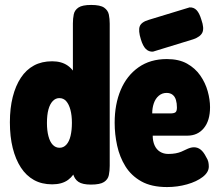

<svg xmlns="http://www.w3.org/2000/svg" viewBox="-20 -738 890 777"><path d="M191 8Q149 8 117.5 -9.5Q86 -27 64.5 -60Q43 -93 31.5 -139Q20 -185 20 -243Q20 -300 31.5 -345.5Q43 -391 64.5 -423.5Q86 -456 117.5 -473Q149 -490 191 -490Q229 -490 254 -472.5Q279 -455 292 -422Q305 -389 309.5 -343Q314 -297 314 -241Q314 -185 309.5 -139.5Q305 -94 292.5 -61Q280 -28 255.5 -10Q231 8 191 8ZM221 -140Q237 -140 248.5 -152.5Q260 -165 265.5 -188Q271 -211 271 -241Q271 -271 265 -293.5Q259 -316 248 -328.5Q237 -341 220 -341Q205 -341 193.5 -329Q182 -317 176 -295Q170 -273 170 -240Q170 -210 176 -187Q182 -164 193.5 -152Q205 -140 221 -140ZM348 9Q314 9 297.5 -2Q281 -13 275 -37V-643Q275 -663 278.5 -680Q282 -697 297.5 -707.5Q313 -718 349 -718Q386 -718 401.5 -707Q417 -696 420.5 -679Q424 -662 424 -642V-67Q424 -47 420.5 -29.5Q417 -12 401 -1.5Q385 9 348 9Z M656 19Q593 19 552 -4Q511 -27 487.5 -65Q464 -103 454 -149Q444 -195 444 -241Q444 -316 468.5 -374Q493 -432 540.5 -465.5Q588 -499 655 -499Q704 -499 737 -480.5Q770 -462 790.5 -432.5Q811 -403 820.5 -369Q830 -335 830 -304Q830 -250 805 -219.5Q780 -189 738 -189H598Q598 -167 605.5 -150Q613 -133 627.5 -124Q642 -115 661 -115Q678 -115 691 -117.5Q704 -120 713.5 -124Q723 -128 732 -132.5Q741 -137 749 -139.5Q757 -142 765 -142Q780 -142 792 -132.5Q804 -123 814 -103Q821 -92 823 -83Q825 -74 825 -64Q825 -41 800.5 -22Q776 -3 737 8Q698 19 656 19ZM596 -279H669Q684 -279 690 -283.5Q696 -288 696 -303Q696 -320 692 -333.5Q688 -347 678.5 -354.5Q669 -362 654 -362Q636 -362 622.5 -350.5Q609 -339 602.5 -320Q596 -301 596 -279ZM599 -529Q582 -528 570 -540Q558 -552 550 -579Q539 -614 545.5 -631.5Q552 -649 583 -658L747 -708Q764 -709 775.5 -697Q787 -685 795 -658Q807 -624 799 -606.5Q791 -589 762 -579Z"/></svg>

Font: Fredoka Condensed SemiBold
Style: Regular
Weight: 600
Width: 3
Designer: Ben Nathan
Foundry: Milena B. Brandão, Ben Nathan
Version: Version 2.001